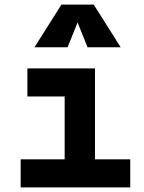

<svg xmlns="http://www.w3.org/2000/svg" viewBox="-20 -815 626 835"><path d="M261.2 0V-517.6H393.1V0ZM69.8 0V-122.1H271V0ZM383.3 0V-122.1H546.4V0ZM99.1 -395.5V-517.6H393.1V-395.5ZM129.9 -609.4 247.1 -794.9H387.7L504.9 -609.4H360.8L312.5 -729.5H322.3L273.9 -609.4Z"/></svg>

Font: Cascadia Mono
Style: Regular
Weight: 400
Monospace: yes
Designer: Aaron Bell
Foundry: Saja Typeworks
Version: Version 2404.023